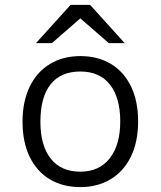

<svg xmlns="http://www.w3.org/2000/svg" viewBox="-20 -752 656 784"><path d="M72 -255Q72 -338 101.5 -398.5Q131 -459 184.5 -491Q238 -523 308 -523Q379 -523 432 -491.5Q485 -460 514.5 -400Q544 -340 544 -256Q544 -173 514.5 -112.5Q485 -52 431.5 -20Q378 12 308 12Q237 12 184 -19.5Q131 -51 101.5 -111Q72 -171 72 -255ZM471 -256Q471 -353 429 -406.5Q387 -460 308 -460Q228 -460 186.5 -407.5Q145 -355 145 -255Q145 -158 187 -104.5Q229 -51 308 -51Q385 -51 428 -105.5Q471 -160 471 -256ZM308 -677 192 -576H127L268 -732H348L489 -576H424Z"/></svg>

Font: Overpass Mono Light
Style: Regular
Weight: 300
Monospace: yes
Designer: Delve Withrington, Dave Bailey
Foundry: Delve Fonts
Version: Version 1.000;DELV;Overpass